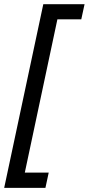

<svg xmlns="http://www.w3.org/2000/svg" viewBox="-40 -738 424 918"><path d="M-20 160.2 167 -717.8H364.3L348.6 -645.5H234.4L78.6 87.4H192.9L177.2 160.2Z"/></svg>

Font: Open Sans SemiCondensed Medium
Style: Italic
Weight: 500
Width: 4
Italic angle: -12°
Designer: Monotype Design Team
Foundry: Monotype Imaging Inc.
Version: Version 3.000